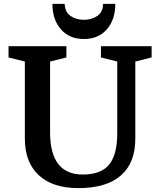

<svg xmlns="http://www.w3.org/2000/svg" viewBox="-20 -958 824 989"><path d="M584 -274V-641L500 -662V-720H761V-662L677 -641V-243Q677 -119 602.5 -54Q528 11 384 11Q251 11 179.5 -55.5Q108 -122 108 -244V-641L24 -662V-720H322V-662L238 -641V-276Q238 -59 406 -59Q500 -59 542 -110Q584 -161 584 -274ZM574 -938H511Q510 -894.7 480.5 -875.4Q451 -856 412 -856Q373 -856 344 -875.4Q315 -894.7 313 -938H250Q250 -857.1 293.7 -807.1Q337.5 -757 411.7 -757Q487 -757 530.5 -807.1Q574 -857.1 574 -938Z"/></svg>

Font: Domine
Style: Regular
Weight: 400
Designer: Pablo Impallari, Rodrigo Fuenzalida, Brenda Gallo
Foundry: Pablo Impallari, Rodrigo Fuenzalida, Brenda Gallo
Version: Version 2.000;September 19, 2022;FontCreator 14.0.0.2877 64-